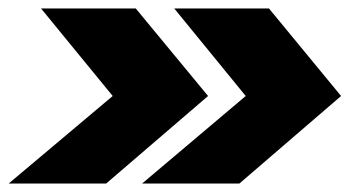

<svg xmlns="http://www.w3.org/2000/svg" viewBox="-58 -474 826 454"><path d="M523 -247 354 -454H578L748.5 -247L508 -40H278ZM208.5 -247 39 -454H263L434 -247L193 -40H-37.5Z"/></svg>

Font: Rudi
Style: Regular
Weight: 400
Italic angle: -10°
Designer: Tyler Finck
Foundry: Etcetera Type Company
Version: Version 1.111; ttfautohint (v1.8.4)